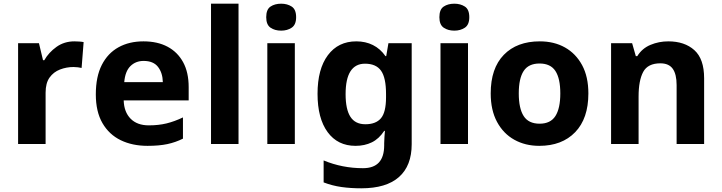

<svg xmlns="http://www.w3.org/2000/svg" viewBox="-20 -780 3909 1040"><path d="M383 -556Q394 -556 409 -555Q424 -554 433 -552L422 -412Q415 -414 401.5 -415.5Q388 -417 378 -417Q340 -417 305 -403.5Q270 -390 248.5 -360Q227 -330 227 -278V0H78V-546H191L213 -454H220Q244 -496 286 -526Q328 -556 383 -556Z M757 -556Q833 -556 887.5 -527Q942 -498 972 -443Q1002 -388 1002 -308V-236H650Q652 -173 687.5 -137Q723 -101 786 -101Q839 -101 882 -111.5Q925 -122 971 -144V-29Q931 -9 886.5 0.5Q842 10 779 10Q697 10 634 -20.5Q571 -51 535 -113Q499 -175 499 -269Q499 -365 531.5 -428.5Q564 -492 622 -524Q680 -556 757 -556ZM758 -450Q715 -450 686.5 -422Q658 -394 653 -335H862Q861 -385 836 -417.5Q811 -450 758 -450Z M1272 0H1123V-760H1272Z M1577 -546V0H1428V-546ZM1503 -760Q1536 -760 1560 -744.5Q1584 -729 1584 -686.8Q1584 -646 1560 -630Q1536 -614 1503 -614Q1468.7 -614 1445.4 -630Q1422 -646 1422 -686.8Q1422 -729 1445.4 -744.5Q1468.7 -760 1503 -760Z M1910 -556Q1960 -556 2000 -536Q2040 -516 2068 -476H2072L2084 -546H2210V1Q2210 118 2141 179Q2072 240 1937 240Q1879 240 1829.5 233Q1780 226 1733 208V89Q1834 131 1946 131Q2004 131 2032.5 100Q2061 69 2061 7V-4Q2061 -21 2062.5 -39Q2064 -57 2065 -71H2061Q2033 -28 1994 -9Q1955 10 1906 10Q1809 10 1754.5 -64.5Q1700 -139 1700 -272Q1700 -406 1756 -481Q1812 -556 1910 -556ZM1957 -435Q1905 -435 1878.5 -394Q1852 -353 1852 -270Q1852 -188 1878 -147.5Q1904 -107 1959 -107Q2016 -107 2043.5 -139.5Q2071 -172 2071 -253V-271Q2071 -359 2044 -397Q2017 -435 1957 -435Z M2515 -546V0H2366V-546ZM2441 -760Q2474 -760 2498 -744.5Q2522 -729 2522 -686.8Q2522 -646 2498 -630Q2474 -614 2441 -614Q2406.7 -614 2383.4 -630Q2360 -646 2360 -686.8Q2360 -729 2383.4 -744.5Q2406.7 -760 2441 -760Z M3167 -273.7Q3167 -138 3095.5 -64Q3024 10 2901 10Q2825.1 10 2765.8 -23.1Q2706.4 -56.2 2672.2 -119.8Q2638 -183.4 2638 -274Q2638 -410 2709 -483Q2780 -556 2904 -556Q2981.4 -556 3040.2 -523Q3099 -490 3133 -427.3Q3167 -364.5 3167 -273.7ZM2790 -274Q2790 -193 2816.5 -151.5Q2843 -110 2902.9 -110Q2962 -110 2988.5 -151.5Q3015 -193 3015 -274Q3015 -355 2988.5 -395.5Q2962 -436 2902.5 -436Q2843 -436 2816.5 -395.5Q2790 -355 2790 -274Z M3600 -556Q3688 -556 3741 -508.5Q3794 -461 3794 -356V0H3645V-319Q3645 -378 3624 -407.5Q3603 -437 3557 -437Q3489 -437 3464 -390.5Q3439 -344 3439 -257V0H3290V-546H3404L3424 -476H3432Q3458 -518 3503.5 -537Q3549 -556 3600 -556Z"/></svg>

Font: Noto Sans Tai Tham
Style: Regular
Weight: 400
Designer: Monotype Design Team 2013. Revised by David WIlliams 2020
Foundry: Monotype Imaging Inc.
Version: Version 2.002